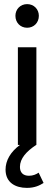

<svg xmlns="http://www.w3.org/2000/svg" viewBox="-20 -705 264 934"><path d="M67 0H77C31 34 7 76 7 120C7 184 56 209 111 209C149 209 173 197 192 185L168 135C156 143 141 150 121 150C92 150 77 134 77 107C77 66 108 32 156 0H157V-475H67ZM55 -628C55 -595 79 -570 112 -570C145 -570 169 -595 169 -628C169 -660 145 -685 112 -685C79 -685 55 -660 55 -628Z"/></svg>

Font: MV Cash
Style: Regular
Weight: 400
Designer: Rodrigo Fuenzalida
Foundry: fragTYPE
Version: Version 1.100;Glyphs 3.1.2 (3151)